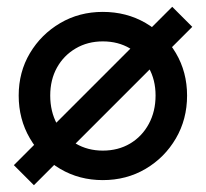

<svg xmlns="http://www.w3.org/2000/svg" viewBox="-20 -520 606 565"><path d="M282.5 10Q213.2 10 157.1 -23.1Q101 -56.2 68 -112.8Q35 -169.2 35 -238.8Q35 -308 68 -363.5Q101 -419 157.1 -452Q213.2 -485 282.5 -485Q352.2 -485 408.4 -452.4Q464.5 -419.8 497.5 -363.9Q530.5 -308 530.5 -238.8Q530.5 -169 497.5 -112.6Q464.5 -56.2 408.4 -23.1Q352.2 10 282.5 10ZM282.5 -76.8Q327.8 -76.8 362.9 -97.6Q398 -118.5 417.9 -155.4Q437.8 -192.2 437.8 -239Q437.8 -285.2 417.5 -321Q397.2 -356.8 362.5 -377.5Q327.8 -398.2 282.5 -398.2Q238 -398.2 202.8 -377.5Q167.5 -356.8 147.6 -321Q127.8 -285.2 127.8 -238.8Q127.8 -192 147.6 -155.2Q167.5 -118.5 202.8 -97.6Q238 -76.8 282.5 -76.8ZM79.8 25 20.8 -34 486.8 -500 545.8 -441Z"/></svg>

Font: Marine Company Thin
Style: Regular
Weight: 100
Designer: Rodrigo Fuenzalida
Foundry: fragTYPE
Version: Version 1.000